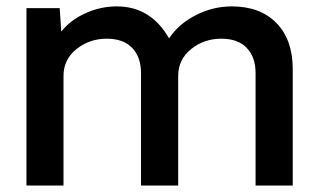

<svg xmlns="http://www.w3.org/2000/svg" viewBox="-20 -575 977 595"><path d="M698.2 -555.2Q786.6 -555.2 836.9 -503.4Q887.2 -451.7 887.2 -360.8V0H772V-348.1Q772 -398.4 744.4 -426.8Q716.8 -455.1 666 -455.1Q612.3 -455.1 572.3 -422.9Q532.2 -390.6 532.2 -339.8V0H417V-348.1Q417 -398.4 389.4 -426.8Q361.8 -455.1 311 -455.1Q257.3 -455.1 217 -422.9Q176.8 -390.6 176.8 -339.8V0H62V-549.8H165L169.9 -477.1Q197.8 -512.7 244.6 -533.9Q291.5 -555.2 341.8 -555.2Q447.3 -555.2 503.9 -456.1Q533.2 -500.5 586.4 -527.8Q639.6 -555.2 698.2 -555.2Z"/></svg>

Font: Oakes Grotesk Medium
Style: Regular
Weight: 500
Designer: Samuel Oakes
Foundry: Samuel Oakes
Version: Version 1.000;PS 001.000;hotconv 1.0.88;makeotf.lib2.5.64775